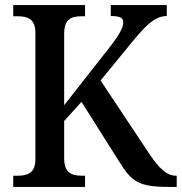

<svg xmlns="http://www.w3.org/2000/svg" viewBox="-20 -734 714 754"><path d="M32 0H314V-44H301C262 -44 232 -55 232 -112V-259L300 -334L447 -101C497 -20 524 0 644 0H674V-44H671C635 -44 606 -72 569 -126L375 -418L507 -579C554 -635 589 -671 635 -671V-714H415V-671C449 -671 464 -665 464 -647C464 -626 450 -599 411 -549L232 -321V-602C232 -659 260 -670 299 -670H314V-714H32V-670H51C89 -670 119 -659 119 -605V-109C119 -54 88 -44 50 -44H32Z"/></svg>

Font: Noto Serif Hebrew SemiCondensed Medium
Style: Regular
Weight: 500
Width: 4
Designer: Monotype Design Team
Foundry: Monotype Imaging Inc.
Version: Version 2.004